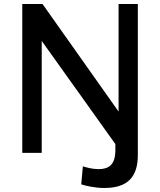

<svg xmlns="http://www.w3.org/2000/svg" viewBox="-20 -762 797 957"><path d="M667 11V-742H571V-206L192 -742H91V0H188V-558L555 -44V-7C553 58 523 81 472 81C440 81 412 73 393 67L385 157C411 165 454 175 500 175C616 175 667 120 667 11Z"/></svg>

Font: Bisquit Text
Style: Regular
Weight: 400
Version: Version 1.004;Glyphs 3.2.3 (3260)